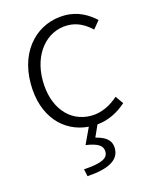

<svg xmlns="http://www.w3.org/2000/svg" viewBox="-118 -623 736 943"><g transform="rotate(-15 249.5 -151.0)"><path d="M321 12C379 7 429 -20 470 -56L442 -96C406 -64 358 -37 303 -37C191 -37 117 -130 117 -266C117 -402 198 -496 304 -496C354 -496 393 -473 426 -442L459 -482C422 -515 374 -547 303 -547C171 -547 56 -444 56 -266C56 -99 150 2 277 12L238 95C299 104 324 120 324 151C324 184 295 202 200 208L208 245C315 238 373 208 373 148C373 104 342 84 294 72Z"/></g></svg>

Font: Noto Sans JP Light
Style: Regular
Weight: 300
Designer: Ryoko NISHIZUKA (kana & ideographs); Paul D. Hunt (Latin, Greek & Cyrillic); Wenlong ZHANG (bopomofo); Sandoll Communica
Foundry: Adobe Systems Incorporated
Version: Version 1.004;PS 1.004;hotconv 1.0.82;makeotf.lib2.5.63406